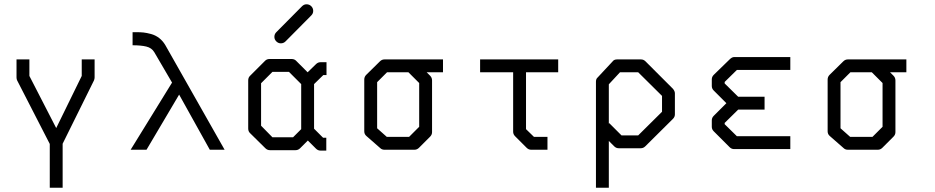

<svg xmlns="http://www.w3.org/2000/svg" viewBox="-20 -747 4360 895"><path d="M57 -470H117V-393L242 -150L361 -393V-470H421V-386Q421 -379.5 418 -372L272 -77V128H212V-76L60 -372Q57 -378 57 -386Z M598 -536V-597H616Q634.5 -597 649 -595.5Q663.5 -594 684 -588.5Q704.5 -583 721.8 -569.8Q739 -556.5 751 -536L1027 -49H958L815 -306L663 -49H589L782 -362L699 -504Q687 -524 662 -530Q637 -536 598 -536Z M1259 -575Q1259 -588 1268 -597L1388 -718Q1397 -727 1409 -727Q1422 -727 1431 -718Q1440 -709 1440 -696Q1440 -684 1431 -675L1311 -554Q1302 -545 1289 -545Q1277 -545 1268 -554Q1259 -563 1259 -575ZM1444 -147 1486 -105H1501V-45H1474Q1462 -45 1453 -54L1415 -92L1379 -56Q1370 -47 1358 -47H1238Q1226 -47 1217 -56L1145 -127Q1137 -135 1137 -148V-372Q1137 -385 1145 -393L1216 -464Q1224 -472 1237 -472H1339Q1352 -472 1360 -464L1414 -410L1453 -448Q1462 -457 1474 -457H1502V-397H1487L1444 -355ZM1384 -145V-355L1327 -412H1250L1197 -359V-161L1250 -107H1346Z M1772 -470H2045V-410H1969L1985 -394Q1994 -385 1994 -372V-131Q1994 -119 1985 -110L1933 -58Q1924 -49 1912 -49H1772Q1760 -49 1752 -57L1688 -113Q1678 -121.5 1678 -135V-376Q1678 -389 1687 -398L1751 -461Q1760 -470 1772 -470ZM1884 -410H1784L1738 -364V-149L1783 -109H1887L1934 -156V-360Z M2218 -410V-470H2582V-410H2432V-145L2469 -109H2532V-49H2456Q2444 -49 2435 -58L2381 -112Q2372 -121 2372 -133V-410Z M2818 -171 2820 -173 2877 -116H2955L3066 -226V-300L2955 -410H2870L2818 -354ZM2818 -90V128H2758V-366Q2758 -379.5 2766 -386L2835 -460Q2842 -470 2856 -470H2968Q2980 -470 2989 -461L3117 -333Q3126 -322 3126 -312V-214Q3126 -202 3117 -193L2988 -65Q2979 -56 2967 -56H2864Q2852 -56 2843 -65Z M3664 -52H3402Q3390 -52 3381 -61L3307 -135Q3298 -144 3298 -156V-186Q3298 -198 3307 -207L3366 -266L3307 -325Q3298 -334 3298 -346V-377Q3298 -389 3307 -398L3381 -470Q3392 -481 3402 -481H3664V-421H3415L3358 -365V-358L3421 -296H3544V-236H3421L3358 -174V-168L3415 -112H3664Z M3932 -470H4205V-410H4129L4145 -394Q4154 -385 4154 -372V-131Q4154 -119 4145 -110L4093 -58Q4084 -49 4072 -49H3932Q3920 -49 3912 -57L3848 -113Q3838 -121.5 3838 -135V-376Q3838 -389 3847 -398L3911 -461Q3920 -470 3932 -470ZM4044 -410H3944L3898 -364V-149L3943 -109H4047L4094 -156V-360Z"/></svg>

Font: ibm3270
Style: Regular
Weight: 400
Monospace: yes
Version: Version 2.0.3